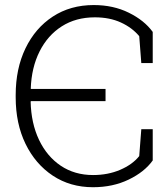

<svg xmlns="http://www.w3.org/2000/svg" viewBox="-20 -742 662 771"><path d="M353.5 9.8Q262.2 9.8 192.1 -36.6Q122.1 -83 82.5 -164.3Q43 -245.6 43 -351.1V-360.4Q43 -466.3 82.3 -547.9Q121.6 -629.4 192.1 -675.5Q262.7 -721.7 356.4 -721.7Q435.1 -721.7 497.3 -690.9Q559.6 -660.2 593.3 -613.8V-488.8H547.4L539.1 -596.7Q510.7 -630.9 465.6 -651.6Q420.4 -672.4 360.8 -672.4Q284.7 -672.4 228 -636.2Q171.4 -600.1 138.9 -535.4Q106.4 -470.7 103.5 -385.7L105 -384.8H403.8V-335.9H105L103 -334.5Q105 -247.1 136.7 -180.4Q168.5 -113.8 224.1 -76.4Q279.8 -39.1 353.5 -39.1Q413.6 -39.1 462.6 -60.1Q511.7 -81.1 539.1 -115.2L547.4 -223.1H593.3V-97.7Q560.1 -51.3 496.6 -20.8Q433.1 9.8 353.5 9.8Z"/></svg>

Font: Roboto Slab Light
Style: Regular
Weight: 300
Designer: Google
Version: Version 2.000; ttfautohint (v1.8.1.43-b0c9)